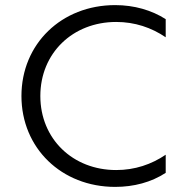

<svg xmlns="http://www.w3.org/2000/svg" viewBox="-20 -726 720 752"><path d="M431 6C504 6 572 -12 629 -49V-120C573 -82 508 -60 435 -60C265 -60 138 -182 138 -350C138 -518 265 -640 435 -640C508 -640 573 -618 629 -580V-651C574 -686 506 -706 431 -706C221 -706 64 -554 64 -350C64 -146 221 6 431 6Z"/></svg>

Font: Chess Sans
Style: Regular
Weight: 400
Designer: Wolf Bōese
Foundry: Wolf Bōese
Version: Version 7.223;Glyphs 3.3 (3306)